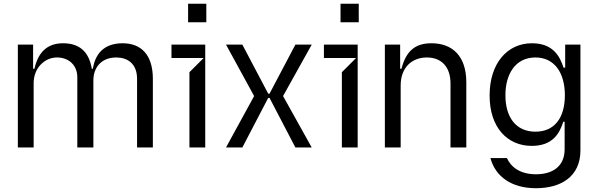

<svg xmlns="http://www.w3.org/2000/svg" viewBox="-20 -782 3172 1018"><path d="M158.4 0V-340.9C158 -420.8 216.3 -477.3 282 -477.3C345.2 -477.3 389.6 -435.7 389.9 -373.6V0H475.1V-355.1C474.8 -425.4 518.8 -477.3 595.9 -477.3C655.2 -477.3 706.3 -445.7 706.7 -365.1V0H790.5V-365.1C790.1 -493.3 726.9 -552.6 630 -552.6C551.5 -552.6 488.6 -516.7 472.3 -417.6H466.6C451.3 -512.1 396.7 -552.6 314.6 -552.6C243.3 -552.6 185 -518.5 162.6 -417.6H155.5V-545.5H74.6V0Z M1073.9 -664.1V-762.1H977.3V-664.1ZM1068.2 0V-545.5H889.2V-474.4H1059.7L984.4 -399.1V0Z M1178.3 -545.5 1327.4 -272.7 1178.3 0H1264.9L1402 -262.8H1409.1L1546.2 0H1632.8L1480.8 -272.7L1632.8 -545.5H1546.2L1409.1 -285.5H1402L1264.9 -545.5Z M1882.1 -664.1V-762.1H1785.5V-664.1ZM1876.4 0V-545.5H1697.4V-474.4H1867.9L1792.6 -399.1V0Z M2104.4 -328.1C2104 -423.3 2163 -477.3 2243.6 -477.3C2321 -477.3 2368.3 -426.5 2368.6 -340.9V0H2452.4V-346.6C2452.1 -485.8 2377.8 -552.6 2267.8 -552.6C2185 -552.6 2133.9 -515.6 2108.7 -417.6H2101.6V-545.5H2020.6V0H2104.4Z M2821.7 215.9C2952.1 215.9 3057.2 156.2 3057.5 15.6V-545.5H2976.6V-423.3H2968C2948.2 -483.7 2912.3 -552.6 2800.4 -552.6C2667.3 -552.6 2575.6 -443.2 2576 -275.6C2575.6 -105.1 2671.5 -8.5 2799 -8.5C2910.9 -8.5 2946.7 -74.6 2966.6 -136.4H2973.7V9.9C2973.4 100.9 2909.4 142 2821.7 142C2735.8 142 2688.6 102.3 2667.6 56.1H2580.3C2606.5 154.1 2691.8 215.9 2821.7 215.9ZM2818.9 -83.8C2713.4 -83.8 2659.4 -163.4 2659.8 -277C2659.4 -387.8 2712 -477.3 2818.9 -477.3C2920.8 -477.3 2974.8 -394.9 2975.1 -277C2974.8 -156.2 2919.4 -83.8 2818.9 -83.8Z"/></svg>

Font: Riot Sans 2.0
Style: Regular
Weight: 400
Designer: Rasmus Andersson
Foundry: rsms
Version: Version 3.006;hotconv 1.0.109;makeotfexe 2.5.65596